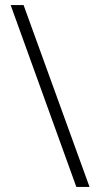

<svg xmlns="http://www.w3.org/2000/svg" viewBox="-20 -736 389 757"><path d="M73 -716H22L281 1H333Z"/></svg>

Font: Noto Sans Khmer UI ExtraCondensed Light
Style: Regular
Weight: 300
Width: 2
Designer: Danh Hong and the Monotype Design Team
Foundry: Monotype Imaging Inc.
Version: Version 2.002